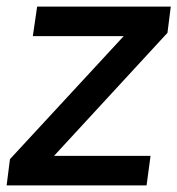

<svg xmlns="http://www.w3.org/2000/svg" viewBox="-38 -559 535 579"><path d="M-18 0H404L416 -89H125L467 -460L477 -539H74L61 -450H335L-8 -79Z"/></svg>

Font: Mluvka Medium
Style: Italic
Weight: 500
Italic angle: -8°
Designer: Modified by Jiří Krblich, Original typeface by Gumpita Rahayu
Foundry: Gumpita Rahayu & Jiří Krblich
Version: Version 2.000;Glyphs 3.1.1 (3134)